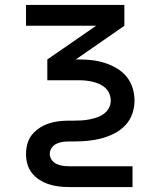

<svg xmlns="http://www.w3.org/2000/svg" viewBox="-20 -550 640 775"><path d="M257 205Q237 205 216.5 202.5Q196 200 176.5 193.5Q157 187 139.5 176Q122 165 109 148.5Q96 132 90.5 112Q85 92 85 71Q85 51 90.5 30.5Q96 10 109 -6Q122 -22 139.5 -33.5Q157 -45 176.5 -51.5Q196 -58 216.5 -60.5Q237 -63 257 -63H279Q294 -63 310 -64Q326 -65 341 -68Q356 -71 371 -76Q386 -81 399 -90.5Q412 -100 419.5 -114Q427 -128 427 -144Q427 -144 427 -144Q427 -144 427 -144Q427 -158 421.5 -171.5Q416 -185 406 -194.5Q396 -204 383 -210Q370 -216 356 -219.5Q342 -223 328 -224.5Q314 -226 300 -226H171V-310L368 -446H85V-530H482V-446L286 -310H300Q326 -310 352 -307Q378 -304 403 -296Q428 -288 451 -274.5Q474 -261 490.5 -241Q507 -221 515 -195.5Q523 -170 523 -144H475H523Q523 -144 523 -144Q523 -144 523 -144Q523 -116 513.5 -89.5Q504 -63 484.5 -43Q465 -23 440 -10.5Q415 2 388 9Q361 16 333.5 18.5Q306 21 279 21H257Q244 21 231.5 23Q219 25 207.5 30.5Q196 36 188.5 47Q181 58 181 71Q181 84 188.5 95Q196 106 207.5 111.5Q219 117 231.5 119Q244 121 257 121H515V205Z"/></svg>

Font: Iosevka Curly Medium Extended
Style: Regular
Weight: 500
Width: 7
Monospace: yes
Designer: Belleve Invis
Foundry: Belleve Invis
Version: Version 11.1.0; ttfautohint (v1.8.3)